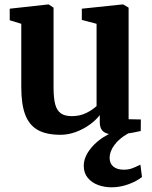

<svg xmlns="http://www.w3.org/2000/svg" viewBox="-20 -578 666 839"><path d="M600.5 195.5Q576.5 214.5 540.5 227.5Q504.5 240.5 467 240.5Q436.5 240.5 409 230.5Q381.5 220.5 363.8 199.5Q346 178.5 346 146.5Q346 109 375.8 71.5Q405.5 34 456 7.5Q435.5 3.5 425.8 -9Q416 -21.5 416 -44V-75Q399 -53 371.8 -33.2Q344.5 -13.5 311.2 -1.2Q278 11 244.5 11Q182 11 144.8 -10.2Q107.5 -31.5 90.2 -76.8Q73 -122 73 -196.5V-474L22.5 -489.5V-540L189.5 -558.5H193L214 -544.5V-196.5Q214 -149.5 221.2 -122.2Q228.5 -95 245.8 -82.8Q263 -70.5 294 -70.5Q328 -70.5 355.2 -83.5Q382.5 -96.5 402 -114.5V-474L337.5 -491V-540L513.5 -558.5H518.5L542 -544.5V-57L595.5 -56L595 -5.5Q559 2.5 540 5Q501.5 26.5 480.2 55.2Q459 84 459 111.5Q459 136.5 475.5 150Q492 163.5 521 163.5Q540.5 163.5 555.5 158.2Q570.5 153 593.5 141.5Z"/></svg>

Font: Merriweather Text
Style: Bold
Weight: 700
Designer: Eben Sorkin
Foundry: Eben Sorkin
Version: Version 2.100